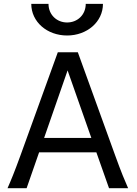

<svg xmlns="http://www.w3.org/2000/svg" viewBox="-20 -987 721 1007"><path d="M119.6 0 185.1 -188H485.4L551.8 0H651.9C634.8 -39.1 616.2 -82.5 583.5 -173.3L388.2 -712.9H283.2L87.9 -173.3C54.7 -82 37.1 -39.6 19.5 0ZM459 -263.7H211.4L334.5 -617.7ZM429.7 -966.8C429.7 -909.2 386.2 -869.1 332 -869.1C278.3 -869.1 234.4 -909.2 234.4 -966.8H144C144 -872.1 227.1 -800.8 332 -800.8C436 -800.8 520 -872.1 520 -966.8Z"/></svg>

Font: Andika
Style: Regular
Weight: 400
Designer: Victor Gaultney, Annie Olsen, Julie Remington, Don Collingsworth, Eric Hays
Foundry: SIL International
Version: Version 1.000